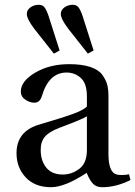

<svg xmlns="http://www.w3.org/2000/svg" viewBox="-20 -770 565 802"><path d="M150 -144Q150 -98 173.5 -69.5Q197 -41 242 -41Q280 -41 311.5 -65Q343 -89 343 -143V-284Q324 -272 228 -236Q186 -220 168 -199.5Q150 -179 150 -144ZM49 -130Q49 -221 142 -249Q157 -254 189.5 -263.5Q222 -273 240.5 -279Q259 -285 283 -293.5Q307 -302 321.5 -310Q336 -318 343 -325V-367Q343 -421 318 -444Q293 -467 258 -467Q184 -467 155 -369Q147 -341 123 -341Q105 -341 86 -353.5Q67 -366 67 -388Q67 -431 127 -466.5Q187 -502 269 -502Q323 -502 358 -490Q393 -478 408 -456.5Q423 -435 428 -415.5Q433 -396 433 -369V-127Q433 -49 468 -41Q474 -39 488 -39Q507 -39 519 -42L525 -18Q465 12 407 12Q382 12 368 -3Q354 -18 342 -48Q251 12 193 12Q126 12 87.5 -29Q49 -70 49 -130ZM234 -712Q234 -728 249 -739Q264 -750 284 -750Q300 -750 308.5 -738.5Q317 -727 325 -703L371 -559L347 -546L265 -650Q234 -691 234 -712ZM92 -712Q92 -728 107 -739Q122 -750 142 -750Q158 -750 166.5 -738.5Q175 -727 183 -703L229 -559L205 -546L123 -650Q92 -691 92 -712Z"/></svg>

Font: Heuristica
Style: Regular
Weight: 400
Version: Version 1.0.1 ; ttfautohint (v1.4.1)